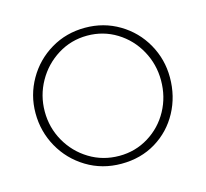

<svg xmlns="http://www.w3.org/2000/svg" viewBox="-77 -553 705 657"><g transform="rotate(-15 275.0 -225.0)"><path d="M37 -227Q37 -291 68.5 -346Q100 -401 154.5 -433.5Q209 -466 276 -466Q342 -466 396.5 -433.5Q451 -401 482 -346Q513 -291 513 -227Q513 -160 483 -104.5Q453 -49 399.5 -16.5Q346 16 277 16Q209 16 154 -17.5Q99 -51 68 -106.5Q37 -162 37 -227ZM481 -225Q481 -282 454 -331Q427 -380 380 -409Q333 -438 276 -438Q219 -438 171.5 -408.5Q124 -379 96.5 -330Q69 -281 69 -224Q69 -167 96.5 -118.5Q124 -70 171.5 -41Q219 -12 277 -12Q334 -12 381 -41Q428 -70 454.5 -118.5Q481 -167 481 -225Z"/></g></svg>

Font: Poiret One
Style: Regular
Weight: 400
Designer: Denis Masharov (denis.masharov@gmail.com), Cyreal (Charset Expansion)
Foundry: Denis Masharov
Version: Version 1.101